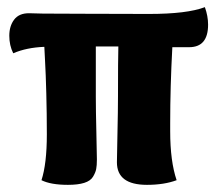

<svg xmlns="http://www.w3.org/2000/svg" viewBox="-20 -514 615 537"><path d="M104 -383Q54 -381 17 -365Q6 -387 6 -414Q6 -441 19.5 -459Q33 -477 61 -477L100 -476Q138 -476 217.5 -475.5Q297 -475 397 -475Q503 -475 553 -494Q562 -469 562 -445Q562 -382 509 -382H462Q456 -271 456 -169V-147Q456 -63 474 -10Q439 3 391 3Q307 3 307 -60Q307 -74 308.5 -140Q310 -206 310 -244Q310 -348 311 -384H248V-244Q248 -206 249.5 -144Q251 -82 251 -68Q251 -51 249 -41Q247 -31 240 -19.5Q233 -8 215.5 -2.5Q198 3 170 3Q122 3 96 -10Q111 -56 111 -138Q111 -196 109.5 -252.5Q108 -309 106 -343.5Q104 -378 104 -383Z"/></svg>

Font: Overlock
Style: Black
Weight: 900
Designer: Dario Muhafara
Foundry: Dario Manuel Muhafara
Version: Version 1.001